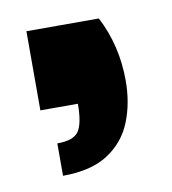

<svg xmlns="http://www.w3.org/2000/svg" viewBox="-46 -148 329 368"><g transform="rotate(-10 118.5 36.5)"><path d="M49 179V116Q81 116 91 101Q101 86 101 48H28V-106H169Q199 -48 199 20Q199 64 184.5 100Q170 136 137 157.5Q104 179 49 179Z"/></g></svg>

Font: Ulagadi Sans
Style: Bold
Weight: 700
Designer: Ninad Kale (Devanagari), Jonny Pinhorn (Latin)
Foundry: Indian Type Foundry
Version: Version 3.01;March 29, 2020;FontCreator 12.0.0.2522 64-bit; 